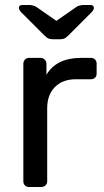

<svg xmlns="http://www.w3.org/2000/svg" viewBox="-20 -753 420 773"><path d="M97 0Q87 0 80.5 -6.5Q74 -13 74 -23V-496Q74 -506 80.5 -513Q87 -520 97 -520H143Q153 -520 160 -513Q167 -506 167 -496V-452Q187 -486 222 -503Q257 -520 307 -520H346Q356 -520 362.5 -513.5Q369 -507 369 -497V-456Q369 -446 362.5 -440Q356 -434 346 -434H286Q232 -434 201 -402.5Q170 -371 170 -317V-23Q170 -13 163 -6.5Q156 0 146 0ZM192 -595Q184 -595 176.5 -597.5Q169 -600 159 -610L67 -702Q56 -713 56 -721Q56 -733 71 -733H97Q104 -733 112 -731Q120 -729 125 -726L207 -669L289 -726Q294 -729 302 -731Q310 -733 317 -733H343Q358 -733 358 -721Q358 -713 347 -702L255 -610Q245 -600 238 -597.5Q231 -595 222 -595Z"/></svg>

Font: RubikRegular
Style: Regular
Weight: 400
Designer: Hubert and Fischer
Foundry: Hubert and Fischer
Version: Version 2.300;gftools[0.9.30]